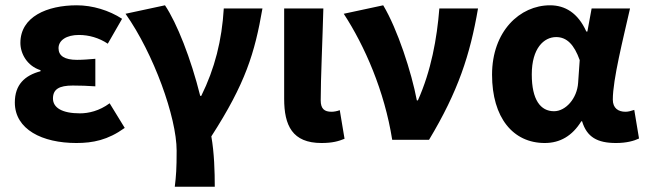

<svg xmlns="http://www.w3.org/2000/svg" viewBox="-20 -528 2436 725"><path d="M36 -141C36 -39 140 12 268 12C331 12 387 1 451 -45L394 -138C355 -109 314 -100 282 -100C215 -100 180 -121 180 -156C180 -191 203 -205 255 -205C282 -205 312 -204 340 -202V-306C317 -304 292 -302 271 -302C224 -302 201 -317 201 -346C201 -376 231 -396 278 -396C316 -396 354 -385 387 -363L441 -457C392 -489 329 -508 270 -508C158 -508 57 -465 57 -366C57 -326 82 -279 133 -263V-259C73 -243 36 -208 36 -141Z M647 41C647 109 645 136 640 177H791C791 121 789 49 778 -13C907 -213 942 -328 971 -496H825C818 -376 791 -269 740 -166H736C701 -307 648 -441 603 -508L454 -476C560 -326 647 -85 647 41Z M1053 -155C1053 -54 1084 12 1194 12C1236 12 1259 5 1281 -4L1263 -112C1253 -108 1240 -106 1232 -106C1205 -106 1191 -117 1191 -149C1191 -232 1198 -380 1201 -496H1053Z M1278 -476C1357 -355 1432 -184 1461 0H1600C1710 -183 1755 -321 1785 -496H1639C1630 -382 1608 -261 1558 -149H1554C1534 -255 1481 -418 1427 -508Z M1838 -246C1838 -84 1917 12 2037 12C2095 12 2141 -15 2175 -70H2178C2196 -10 2236 12 2306 12C2346 12 2374 4 2393 -5L2375 -113C2363 -109 2352 -106 2342 -106C2315 -106 2294 -119 2294 -152C2294 -228 2333 -381 2359 -496H2214L2198 -409H2194C2162 -480 2113 -508 2057 -508C1943 -508 1838 -410 1838 -246ZM2163 -215C2159 -156 2116 -108 2072 -108C2021 -108 1988 -151 1988 -247C1988 -346 2034 -388 2080 -388C2120 -388 2148 -360 2169 -301Z"/></svg>

Font: Cambridge Sans Bold
Style: Regular
Weight: 700
Version: Version 2.020;PS 002.020;hotconv 1.0.88;makeotf.lib2.5.64775